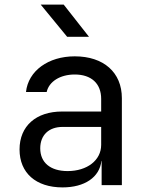

<svg xmlns="http://www.w3.org/2000/svg" viewBox="-20 -805 640 835"><path d="M257 -785H157L272 -645H367ZM305 -560C190 -560 103 -497 93 -405H183C193 -450 241 -481 305 -481C377 -481 420 -442 420 -375V-320H250C137 -320 65 -257 65 -155C65 -53 136 10 252 10C348 10 413 -34 421 -105H422V0H510V-378C510 -490 431 -560 305 -560ZM274 -61C199 -61 155 -98 155 -160C155 -217 192 -253 252 -253H420V-175C420 -108 359 -61 274 -61Z"/></svg>

Font: Tekne LDO
Style: Regular
Weight: 400
Monospace: yes
Designer: Alessio Laiso, Mario Rullo, Paolo Rosset
Foundry: Alessio Laiso
Version: Version 1.000;hotconv 1.0.109;makeotfexe 2.5.65596